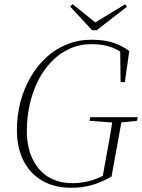

<svg xmlns="http://www.w3.org/2000/svg" viewBox="-20 -875 672 909"><path d="M60 -259Q60 -330 77 -393.5Q94 -457 125.5 -511Q157 -565 200.5 -604.5Q244 -644 298 -665.5Q352 -687 414 -687Q449 -687 480 -681.5Q511 -676 539 -664Q567 -652 592 -633L571 -486H551L549 -641L566 -619Q533 -644 496.5 -655Q460 -666 413 -666Q357 -666 309 -644Q261 -622 223.5 -583Q186 -544 160 -492Q134 -440 120.5 -379.5Q107 -319 107 -255Q107 -181 133 -125Q159 -69 207 -38.5Q255 -8 322 -8Q366 -8 405 -18.5Q444 -29 485 -52L465 -32L476 -95Q487 -154 497 -209.5Q507 -265 515 -320H559L508 -39Q458 -11 414 1.5Q370 14 317 14Q237 14 179 -20Q121 -54 90.5 -115.5Q60 -177 60 -259ZM404 -303 407 -320H632L628 -303L541 -294H525ZM324 -855 441 -761H418L573 -855L581 -843L438 -732H416L312 -844Z"/></svg>

Font: Source Serif 4 48pt Light
Style: Italic
Weight: 300
Italic angle: -12°
Designer: Frank Grießhammer
Foundry: Adobe Systems Incorporated
Version: Version 4.004;hotconv 1.0.116;makeotfexe 2.5.65601